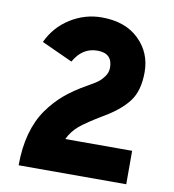

<svg xmlns="http://www.w3.org/2000/svg" viewBox="-80 -783 772 854"><g transform="rotate(10 305.5 -356.0)"><path d="M61 0Q61 -79 78.5 -143Q96 -207 129.5 -254.5Q163 -302 203.5 -336Q244 -370 299 -401Q326 -416 342 -427Q358 -438 372 -457Q386 -476 386 -498Q386 -563 318 -563Q250 -563 212 -495L72 -559Q105 -630 170.5 -671Q236 -712 312 -712Q418 -712 479.5 -652.5Q541 -593 541 -505Q541 -422 505.5 -374Q470 -326 397 -283Q323 -239 292.5 -213Q262 -187 245 -151H547V0Z"/></g></svg>

Font: Overpass Heavy
Style: Regular
Weight: 900
Designer: Delve Withrington, Thomas Jockin
Foundry: Delve Fonts
Version: Version 3.000;DELV;Overpass